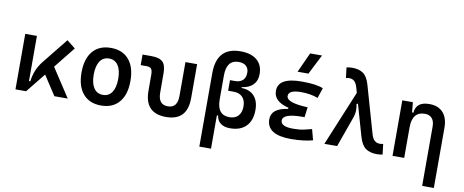

<svg xmlns="http://www.w3.org/2000/svg" viewBox="-81 -1167 4263 1763"><g transform="rotate(10 2051.0 -285.0)"><path d="M80.6 0V-517.6H189.5V-96.7H202.1Q208 -149.4 227.3 -197.5Q246.6 -245.6 281.7 -289.6L472.7 -527.3L551.8 -464.4L393.6 -266.6L567.9 0H443.4L325.2 -181.2L179.7 0Z M878.9 9.8Q770.5 9.8 710.7 -60.5Q650.9 -130.9 650.9 -258.8Q650.9 -387.2 710.7 -457.3Q770.5 -527.3 878.9 -527.3Q987.3 -527.3 1047.1 -457.3Q1106.9 -387.2 1106.9 -258.8Q1106.9 -130.9 1047.1 -60.5Q987.3 9.8 878.9 9.8ZM878.9 -89.4Q933.6 -89.4 963.4 -133.5Q993.2 -177.7 993.2 -258.8Q993.2 -339.8 963.4 -384Q933.6 -428.2 878.9 -428.2Q824.2 -428.2 794.4 -384Q764.6 -339.8 764.6 -258.8Q764.6 -177.7 794.4 -133.5Q824.2 -89.4 878.9 -89.4Z M1484.4 9.8Q1285.6 9.8 1285.6 -200.2L1285.2 -350.6Q1285.2 -388.2 1272.7 -403.6Q1260.3 -418.9 1230.5 -418.9H1174.3V-517.6H1255.4Q1332 -517.6 1363 -487.1Q1394 -456.5 1394 -380.9L1394.5 -201.2Q1394.5 -89.4 1484.4 -89.4Q1574.2 -89.4 1574.2 -201.2V-517.6H1683.1V-200.2Q1683.1 9.8 1484.4 9.8Z M1834.5 224.6V-460.4Q1834.5 -703.1 2056.6 -703.1Q2155.8 -703.1 2210 -657Q2264.2 -610.8 2264.2 -527.3Q2264.2 -464.8 2227.3 -427Q2190.4 -389.2 2122.6 -380.9V-373Q2199.7 -371.6 2241.7 -325.2Q2283.7 -278.8 2283.7 -195.3Q2283.7 -97.7 2231 -43.9Q2178.2 9.8 2082 9.8Q2026.4 9.8 1993.7 -15.1Q1960.9 -40 1955.1 -85.9H1943.4V224.6ZM2056.6 -604Q1943.4 -604 1943.4 -457.5V-234.4Q1943.4 -89.4 2058.6 -89.4Q2111.3 -89.4 2140.6 -120.6Q2169.9 -151.9 2169.9 -208.5Q2169.9 -264.6 2140.4 -295.7Q2110.8 -326.7 2056.6 -326.7H2005.9V-425.3H2053.7Q2099.6 -425.3 2125 -450.2Q2150.4 -475.1 2150.4 -520Q2150.4 -559.6 2125.7 -581.8Q2101.1 -604 2056.6 -604Z M2649.4 9.8Q2423.3 9.8 2423.3 -135.3Q2423.3 -237.3 2577.6 -257.8V-269Q2438 -303.2 2438 -402.3Q2438 -527.3 2657.2 -527.3Q2796.9 -527.3 2857.9 -500L2826.2 -404.3Q2758.3 -430.7 2668 -430.7Q2552.2 -430.7 2552.2 -374.5Q2552.2 -311.5 2751 -303.7L2739.3 -209.5H2723.6Q2537.6 -209.5 2537.6 -144Q2537.6 -86.9 2653.3 -86.9Q2714.4 -86.9 2754.4 -96.2Q2794.4 -105.5 2826.2 -113.8L2853 -13.7Q2814 -2.9 2762.5 3.4Q2710.9 9.8 2649.4 9.8ZM2603.5 -609.4 2688 -794.9H2798.8L2704.6 -609.4Z M2960.9 0 3172.9 -512.7 3160.2 -557.6Q3147.9 -600.6 3128.7 -617.2Q3109.4 -633.8 3081.5 -633.8Q3067.9 -633.8 3050.8 -629.9L3039.1 -726.6Q3064.5 -732.4 3092.3 -732.4Q3155.8 -732.4 3194.8 -705.1Q3233.9 -677.7 3254.9 -605.5L3380.4 -167Q3392.6 -123.5 3412.6 -106.2Q3432.6 -88.9 3461.9 -88.9Q3475.6 -88.9 3492.7 -92.8L3504.4 3.9Q3479 9.8 3451.2 9.8Q3386.2 9.8 3346.4 -18.6Q3306.6 -46.9 3284.7 -122.6L3200.7 -416L3188 -412.1Q3203.6 -345.2 3181.6 -285.2L3079.6 0Z M3596.2 0V-517.6H3694.8L3703.6 -423.8H3715.8Q3720.7 -476.1 3753.2 -501.7Q3785.6 -527.3 3849.1 -527.3Q3931.2 -527.3 3976.1 -477.5Q4021 -427.7 4021 -336.9V224.6H3912.1V-330.6Q3912.1 -378.9 3888.7 -405.5Q3865.2 -432.1 3822.8 -432.1Q3705.1 -432.1 3705.1 -284.7V0Z"/></g></svg>

Font: Caskaydia Cove Medium
Style: Regular
Weight: 500
Monospace: yes
Designer: Aaron Bell
Foundry: Saja Typeworks
Version: Version 4.300; ttfautohint (v1.8.3)